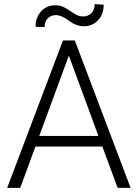

<svg xmlns="http://www.w3.org/2000/svg" viewBox="-20 -906 665 926"><path d="M473.6 -199.2H150.9L77.6 0H14.6L283.7 -710.9H340.8L609.9 0H547.4ZM169.4 -250.5H454.6L312 -637.7ZM480 -883.3Q480 -836.4 452.4 -807.9Q424.8 -779.3 384.8 -779.3Q347.7 -779.3 312.3 -806.2Q276.9 -833 249 -833Q226.1 -833 210.7 -817.9Q195.3 -802.7 195.3 -775.4L151.4 -776.9Q151.4 -821.8 178 -851.1Q204.6 -880.4 246.6 -880.4Q270 -880.4 286.6 -872.1Q303.2 -863.8 317.9 -853.5Q332.5 -843.3 347.4 -835Q362.3 -826.7 382.3 -826.7Q404.8 -826.7 420.7 -842.8Q436.5 -858.9 436.5 -886.2Z"/></svg>

Font: SteelSelectRoboto
Style: Regular
Weight: 300
Designer: Google
Version: Version 2.137; 2017